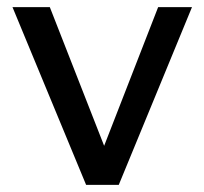

<svg xmlns="http://www.w3.org/2000/svg" viewBox="-20 -520 575 540"><path d="M520 -500 314 0H222.2L15.1 -500H120.1L272.9 -109.9L424.8 -500Z"/></svg>

Font: Perun
Style: Regular
Weight: 400
Version: Version 1.0000